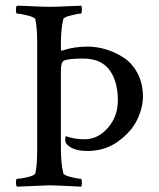

<svg xmlns="http://www.w3.org/2000/svg" viewBox="-20 -666 570 688"><path d="M293.9 -499Q326.2 -499 358.9 -489.3Q391.6 -479.5 422.4 -460Q453.1 -440.4 472.7 -403.8Q492.2 -367.2 492.2 -319.3Q492.2 -280.3 471.7 -237.3Q451.2 -194.3 403.8 -159.7Q356.4 -125 293 -125Q238.3 -125 216.8 -152.3Q211.9 -162.1 214.8 -175.8Q215.8 -178.7 216.8 -177.7Q247.1 -167 283.2 -167Q331.1 -167 366.7 -208Q402.3 -249 402.3 -305.7Q402.3 -375 372.1 -415.5Q341.8 -456.1 278.3 -456.1Q227.5 -456.1 210 -449.2Q198.2 -444.3 198.2 -413.1V-135.7Q198.2 -79.1 207 -44.9Q209 -38.1 233.9 -31.7Q258.8 -25.4 269.5 -25.4Q273.4 -25.4 273.4 -10.7Q273.4 -2.9 271.5 2.9Q173.8 -2 158.2 -2Q153.3 -2 41 2.9Q37.1 -1 37.1 -11.7Q37.1 -25.4 41 -25.4Q53.7 -25.4 78.6 -31.2Q103.5 -37.1 106.4 -44.9Q113.3 -71.3 113.3 -131.8V-510.7Q113.3 -570.3 106.4 -597.7Q103.5 -604.5 78.1 -610.8Q52.7 -617.2 41 -617.2Q37.1 -617.2 37.1 -630.9Q37.1 -643.6 41 -645.5Q58.6 -645.5 95.7 -643.6Q132.8 -641.6 158.2 -641.6Q182.6 -641.6 220.7 -643.6Q258.8 -645.5 271.5 -645.5Q273.4 -641.6 273.4 -631.8Q273.4 -617.2 269.5 -617.2Q259.8 -617.2 234.4 -610.8Q209 -604.5 207 -597.7Q198.2 -562.5 198.2 -511.7V-492.2Q198.2 -484.4 202.1 -484.4Q203.1 -484.4 214.8 -488.3Q226.6 -492.2 247.6 -495.6Q268.6 -499 293.9 -499Z"/></svg>

Font: Crimson Text
Style: Regular
Weight: 400
Version: Version 0.13